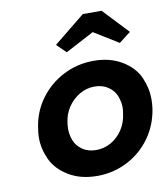

<svg xmlns="http://www.w3.org/2000/svg" viewBox="-86 -844 809 926"><g transform="rotate(-10 318.5 -380.5)"><path d="M316 10Q235 10 176.5 -25.5Q118 -61 94 -113.5Q70 -166 70 -219Q70 -241 74 -265Q85 -345 130.5 -407Q176 -469 244.5 -504.5Q313 -540 394 -540Q474 -540 532.5 -504.5Q591 -469 614 -416Q637 -363 637 -310Q637 -288 634 -265Q622 -185 577.5 -123Q533 -61 464.5 -25.5Q396 10 316 10ZM333 -114Q372 -114 406 -133.5Q440 -153 462.5 -187.5Q485 -222 490 -265Q493 -281 493 -295Q493 -321 482.5 -349.5Q472 -378 444 -397.5Q416 -417 377 -417Q337 -417 303 -397Q269 -377 246 -343Q223 -309 218 -265Q216 -250 216 -236Q216 -210 226.5 -181.5Q237 -153 265 -133.5Q293 -114 333 -114ZM274 -603 229 -647 382 -771H474L591 -647L534 -603L414 -677Z"/></g></svg>

Font: Lexend SemBd
Style: Italic
Weight: 600
Italic angle: -8.13011°
Designer: Bonnie Shaver-Troup, Thomas Jockin
Foundry: Lexend
Version: Version 1.007